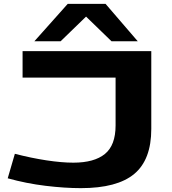

<svg xmlns="http://www.w3.org/2000/svg" viewBox="-20 -965 892 995"><path d="M20 -41 57 -168Q142 -146 221 -134Q300 -122 360 -122Q468 -122 523.5 -167Q579 -212 579 -315V-563H97V-700H764V-297Q764 -137 675.5 -63.5Q587 10 399 10Q316 10 216.5 -2Q117 -14 20 -41ZM158 -751 331 -945H527L694 -751H558L426 -879L294 -751Z"/></svg>

Font: Georama ExtraExtended SemiBold
Style: Regular
Weight: 600
Width: 8
Designer: Jean-Baptiste Levee
Foundry: Production Type
Version: Version 1.000